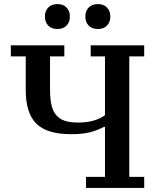

<svg xmlns="http://www.w3.org/2000/svg" viewBox="-20 -920 775 940"><path d="M401 -54H494V-299H489Q455 -281 418.5 -272Q382 -263 329 -263Q210 -263 158 -314.5Q106 -366 106 -479V-644H33V-698H295V-644H225V-483Q225 -437 232 -406Q239 -375 255.5 -356Q272 -337 297.5 -328.5Q323 -320 361 -320Q405 -320 438 -329.5Q471 -339 494 -356V-644H424V-698H686V-644H613V-54H686V0H401ZM261 -778Q232 -778 216 -795Q200 -812 200 -837V-841Q200 -866 216 -883Q232 -900 261 -900Q290 -900 306 -883Q322 -866 322 -841V-837Q322 -812 306 -795Q290 -778 261 -778ZM459 -778Q430 -778 414 -795Q398 -812 398 -837V-841Q398 -866 414 -883Q430 -900 459 -900Q488 -900 504 -883Q520 -866 520 -841V-837Q520 -812 504 -795Q488 -778 459 -778Z"/></svg>

Font: IBM Plex Serif Medm
Style: Regular
Weight: 500
Designer: Mike Abbink, Paul van der Laan, Pieter van Rosmalen
Foundry: Bold Monday
Version: Version 3.001